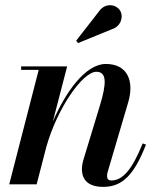

<svg xmlns="http://www.w3.org/2000/svg" viewBox="-20 -719 618 749"><path d="M419 -606C451 -616.5 463.5 -654 448 -678.5C434 -700.5 393.5 -710.5 368 -677L277 -560L284.5 -551ZM131 -446.5 16 0H123L161 -147C204.5 -299.5 303 -439 356 -439C399 -439 394 -389 371 -311.5L307 -101C303.5 -90 299.5 -74 299.5 -60C299.5 -14.5 327.5 10 383 10C457.5 10 503.5 -37 549.5 -155L536.5 -159.5C496 -58.5 459 -15 414.5 -15C402 -15 397.5 -22 397.5 -33C397.5 -38 399 -45.5 401 -51.5L480 -319.5C504.5 -402 478 -469.5 393 -469.5C312.5 -469.5 235 -358 186 -244.5L242 -460H62.5V-446.5Z"/></svg>

Font: Bodoni* 16pt Medium
Style: Italic
Weight: 500
Italic angle: -13°
Version: Version 2.3